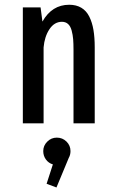

<svg xmlns="http://www.w3.org/2000/svg" viewBox="-20 -532 490 828"><path d="M78.5 0V-500H155L163 -439Q204 -511.5 278.5 -511.5Q309 -511.5 330.8 -498.5Q352.5 -485.5 365 -460.5Q377.5 -435.5 383 -403Q388.5 -370.5 388.5 -328V0H297V-317Q297 -344 295.5 -362.8Q294 -381.5 289 -400.2Q284 -419 273.5 -428.5Q263 -438 247 -438Q214.5 -438 193.2 -406Q172 -374 168 -327.5V0ZM284 119.5Q284 136 276.5 149L223.5 276.5L181 260.5L208 177Q189.5 171.5 178 155.8Q166.5 140 166.5 119.5Q166.5 96 183.8 78.8Q201 61.5 225 61.5Q249.5 61.5 266.8 78.5Q284 95.5 284 119.5Z"/></svg>

Font: League Mono Condensed
Style: Regular
Weight: 400
Width: 1
Designer: Tyler Finck
Foundry: The League of Moveable Type / Tyler Finck
Version: Version 2.210